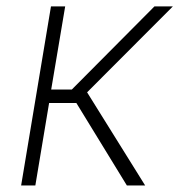

<svg xmlns="http://www.w3.org/2000/svg" viewBox="-20 -565 547 585"><path d="M44.4 0 135.3 -545.5H178.6L136 -292.3H198.9L450.6 -545.5H506.7L245.4 -283.7L422.2 0H366.5L212.7 -251.1H129.6L87.7 0Z"/></svg>

Font: Inter Extra Light  BETA
Style: Italic
Weight: 200
Italic angle: 9.39999°
Designer: Rasmus Andersson
Foundry: rsms
Version: Version 3.011;git-f93a4a705